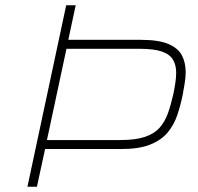

<svg xmlns="http://www.w3.org/2000/svg" viewBox="-20 -708 752 728"><path d="M84 0 231 -688H267L239 -557H513Q582 -557 619 -541Q656 -525 670 -497.5Q684 -470 684 -435Q684 -415 680.5 -393.5Q677 -372 673 -350Q665 -310 652.5 -272.5Q640 -235 616 -206Q592 -177 550 -160Q508 -143 441 -143H151L120 0ZM158 -177H436Q494 -177 529.5 -189Q565 -201 585 -223.5Q605 -246 616.5 -278Q628 -310 637 -350Q642 -374 645 -394.5Q648 -415 648 -433Q648 -461 636 -481.5Q624 -502 594 -512.5Q564 -523 509 -523H232Z"/></svg>

Font: Saira SemiExpanded Thin
Style: Italic
Weight: 250
Width: 6
Italic angle: -12°
Designer: Hector Gatti with collaboration of the Omnibus-Type team
Foundry: Omnibus-Type
Version: Version 1.101